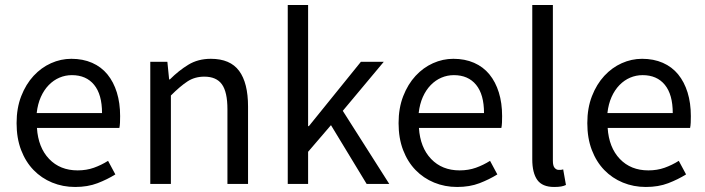

<svg xmlns="http://www.w3.org/2000/svg" viewBox="-20 -732 2807 764"><path d="M279 12Q230 12 187.5 -5.5Q145 -23 113.5 -55.5Q82 -88 64 -135Q46 -182 46 -242Q46 -302 64.5 -349.5Q83 -397 113.5 -430Q144 -463 183 -480.5Q222 -498 264 -498Q310 -498 346.5 -482Q383 -466 407.5 -436Q432 -406 445 -364Q458 -322 458 -270Q458 -257 457.5 -244.5Q457 -232 455 -223H127Q132 -145 175.5 -99.5Q219 -54 289 -54Q324 -54 353.5 -64.5Q383 -75 410 -92L439 -38Q407 -18 368 -3Q329 12 279 12ZM126 -282H386Q386 -356 354.5 -394.5Q323 -433 266 -433Q240 -433 216.5 -423Q193 -413 174 -393.5Q155 -374 142.5 -346Q130 -318 126 -282Z M578 0V-486H646L653 -416H656Q691 -451 729.5 -474.5Q768 -498 819 -498Q896 -498 931.5 -450Q967 -402 967 -308V0H885V-297Q885 -366 863 -396.5Q841 -427 793 -427Q755 -427 726 -408Q697 -389 660 -352V0Z M1125 0V-712H1206V-230H1209L1416 -486H1507L1344 -291L1529 0H1439L1297 -234L1206 -128V0Z M1799 12Q1750 12 1707.5 -5.5Q1665 -23 1633.5 -55.5Q1602 -88 1584 -135Q1566 -182 1566 -242Q1566 -302 1584.5 -349.5Q1603 -397 1633.5 -430Q1664 -463 1703 -480.5Q1742 -498 1784 -498Q1830 -498 1866.5 -482Q1903 -466 1927.5 -436Q1952 -406 1965 -364Q1978 -322 1978 -270Q1978 -257 1977.5 -244.5Q1977 -232 1975 -223H1647Q1652 -145 1695.5 -99.5Q1739 -54 1809 -54Q1844 -54 1873.5 -64.5Q1903 -75 1930 -92L1959 -38Q1927 -18 1888 -3Q1849 12 1799 12ZM1646 -282H1906Q1906 -356 1874.5 -394.5Q1843 -433 1786 -433Q1760 -433 1736.5 -423Q1713 -413 1694 -393.5Q1675 -374 1662.5 -346Q1650 -318 1646 -282Z M2185 12Q2138 12 2118 -16Q2098 -44 2098 -98V-712H2180V-92Q2180 -72 2187 -64Q2194 -56 2203 -56Q2207 -56 2210.5 -56Q2214 -56 2221 -58L2232 4Q2224 8 2213 10Q2202 12 2185 12Z M2550 12Q2501 12 2458.5 -5.5Q2416 -23 2384.5 -55.5Q2353 -88 2335 -135Q2317 -182 2317 -242Q2317 -302 2335.5 -349.5Q2354 -397 2384.5 -430Q2415 -463 2454 -480.5Q2493 -498 2535 -498Q2581 -498 2617.5 -482Q2654 -466 2678.5 -436Q2703 -406 2716 -364Q2729 -322 2729 -270Q2729 -257 2728.5 -244.5Q2728 -232 2726 -223H2398Q2403 -145 2446.5 -99.5Q2490 -54 2560 -54Q2595 -54 2624.5 -64.5Q2654 -75 2681 -92L2710 -38Q2678 -18 2639 -3Q2600 12 2550 12ZM2397 -282H2657Q2657 -356 2625.5 -394.5Q2594 -433 2537 -433Q2511 -433 2487.5 -423Q2464 -413 2445 -393.5Q2426 -374 2413.5 -346Q2401 -318 2397 -282Z"/></svg>

Font: Giro Regular
Style: Regular
Weight: 400
Designer: Paul D. Hunt
Foundry: Adobe Systems Incorporated
Version: Version 1.000;PS 1.0;hotconv 1.0.88;makeotf.lib2.5.647800